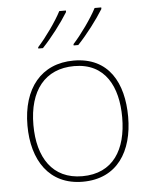

<svg xmlns="http://www.w3.org/2000/svg" viewBox="-54 -811 684 866"><g transform="rotate(-5 287.5 -378.0)"><path d="M437 -759V-766H407C384 -721 334 -651 298 -612V-606H319C361 -650 408 -712 437 -759ZM277 -759V-766H247C224 -721 174 -651 138 -612V-606H159C201 -650 248 -712 277 -759ZM515 -264C515 -417 451 -538 292 -538C145 -538 59 -432 59 -264C59 -107 134 10 286 10C443 10 515 -109 515 -264ZM86 -264C86 -420 160 -513 292 -513C433 -513 488 -402 488 -264C488 -119 426 -15 286 -15C151 -15 86 -117 86 -264Z"/></g></svg>

Font: Noto Sans Lao Thin
Style: Regular
Weight: 100
Designer: Monotype Design Team
Foundry: Monotype Imaging Inc.
Version: Version 2.003